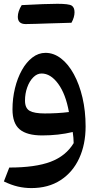

<svg xmlns="http://www.w3.org/2000/svg" viewBox="-20 -691 519 990"><path d="M141.6 278.8Q106.4 278.8 72.5 271Q38.6 263.2 0 244.6L27.8 172.9Q162.1 172.9 241 143.1Q319.8 113.3 359.9 46.9Q359.4 31.2 358.4 18.3Q357.4 5.4 355 -10.3Q281.7 7.3 197.3 7.3Q119.1 7.3 81.8 -23.7Q44.4 -54.7 44.4 -127Q44.4 -183.6 57.1 -235.8Q69.8 -288.1 92.8 -329.3Q115.7 -370.6 147 -394.5Q178.2 -418.5 214.8 -418.5Q257.3 -418.5 294.9 -389.4Q332.5 -360.4 360.8 -308.3Q389.2 -256.3 405.3 -187.5Q421.4 -118.7 421.4 -39.1Q421.4 53.7 388.2 125.5Q355 197.3 292.2 238Q229.5 278.8 141.6 278.8ZM335.4 -113.3Q318.8 -206.1 280 -259Q241.2 -312 194.3 -312Q170.9 -312 151.4 -292.2Q131.8 -272.5 120.4 -240.5Q108.9 -208.5 108.9 -172.4Q108.9 -133.3 132.8 -119.6Q156.7 -106 210.9 -106Q239.7 -106 272.7 -107.7Q305.7 -109.4 335.4 -113.3ZM112.3 -566.9Q72.3 -566.9 71.8 -604Q71.8 -632.3 91.8 -664.6Q216.8 -671.4 275.9 -671.4Q335 -671.4 349.6 -662.1Q364.3 -652.8 364.3 -627.7Q364.3 -602.5 348.6 -573.7Q320.8 -572.8 293.2 -572Q265.6 -571.3 233.4 -570.3Q201.2 -569.3 166.5 -568.1Q131.8 -566.9 112.3 -566.9Z"/></svg>

Font: Pinar DS4-Medium
Style: Regular
Weight: 500
Designer: Amin Abedi
Version: Version 2.000